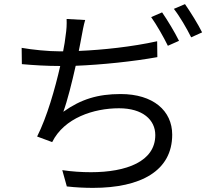

<svg xmlns="http://www.w3.org/2000/svg" viewBox="-20 -866 1040 931"><path d="M742 -666C620 -639 479 -624 362 -619C367 -645 372 -668 375 -686C380 -712 385 -743 393 -769L303 -774C304 -747 303 -724 298 -692C296 -672 292 -647 286 -617H272C213 -617 136 -625 85 -634L86 -555C142 -550 205 -546 272 -546C247 -436 208 -299 160 -204L233 -177C291 -294 434 -341 557 -341C672 -341 733 -285 733 -211C733 -83 593 -31 421 -31C376 -31 329 -34 282 -41L304 38C348 43 391 45 431 45C662 45 815 -37 815 -213C815 -329 723 -410 565 -410C454 -410 373 -385 287 -324C307 -378 329 -467 347 -547C473 -552 627 -568 743 -589ZM713 -783C740 -745 774 -685 794 -644L848 -668C828 -709 791 -770 766 -806ZM823 -823C852 -786 885 -729 907 -685L960 -709C942 -746 903 -809 877 -846Z"/></svg>

Font: Noto Sans KR Regular
Style: Regular
Weight: 400
Designer: Ryoko NISHIZUKA  (kana & ideographs); Paul D. Hunt (Latin, Greek & Cyrillic); Wenlong ZHANG  (bopomofo); Sandoll Communi
Foundry: Adobe Systems Incorporated
Version: Version 1.004;PS 1.004;hotconv 1.0.82;makeotf.lib2.5.63406